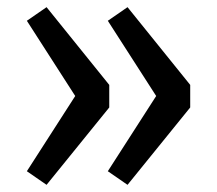

<svg xmlns="http://www.w3.org/2000/svg" viewBox="-20 -555 606 536"><path d="M285 -318V-255L110 -39L55 -77L190 -287L55 -497L110 -535ZM511 -318V-255L336 -39L281 -77L416 -287L281 -497L336 -535Z"/></svg>

Font: FiraGO
Style: Regular
Weight: 400
Designer: bBox Type
Foundry: bBox Type GmbH
Version: Version 1.001;April 20, 2020;FontCreator 12.0.0.2555 64-bit